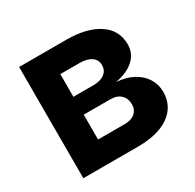

<svg xmlns="http://www.w3.org/2000/svg" viewBox="-125 -681 827 816"><g transform="rotate(-30 288.5 -273.0)"><path d="M62.4 0V-545.9H293.7Q393.9 -545.9 452.2 -507.3Q510.5 -468.7 510.5 -398.3Q510.5 -354.4 478.1 -324.7Q445.8 -295 387.2 -284.5Q435 -281.1 469.2 -262.5Q503.4 -243.8 521.8 -214.4Q540.2 -185 540.2 -148.6Q540.2 -102.6 515.6 -69.2Q490.9 -35.7 443.9 -17.9Q396.9 0 329.7 0ZM198.9 -111.2H329.7Q361.8 -111.2 380.1 -126.7Q398.4 -142.1 398.4 -168.5Q398.4 -198.7 380.1 -215.9Q361.8 -233.1 329.7 -233.1H198.9ZM198.9 -320.8H297.1Q332.2 -320.8 352 -336Q371.7 -351.1 371.7 -377Q371.7 -402.9 351 -417.5Q330.2 -432.1 293.7 -432.1H198.9Z"/></g></svg>

Font: Adwaita Sans
Style: Regular
Weight: 400
Designer: Rasmus Andersson
Foundry: rsms
Version: Version 4.001;git-9221beed3